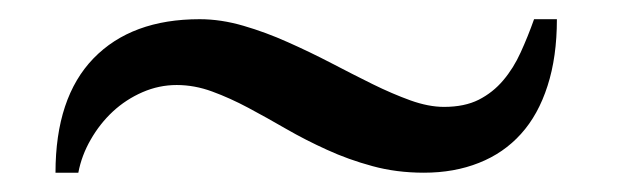

<svg xmlns="http://www.w3.org/2000/svg" viewBox="-20 -442 647 201"><path d="M563 -421.9Q563 -382.3 553.2 -352.1Q543.5 -321.8 525.4 -301.8Q507.3 -281.7 481.4 -271.5Q455.6 -261.2 423.8 -261.2Q395 -261.2 369.9 -268.1Q344.7 -274.9 322.3 -285.2Q299.8 -295.4 279.5 -307.1Q259.3 -318.8 240 -329.1Q220.7 -339.4 202.1 -346.2Q183.6 -353 165 -353Q146.5 -353 129.2 -345.5Q111.8 -337.9 98.1 -325.2Q84.5 -312.5 75 -295.9Q65.4 -279.3 62 -261.2H38.1Q38.1 -339.8 77.9 -380.9Q117.7 -421.9 189 -421.9Q211.4 -421.9 234.9 -415Q258.3 -408.2 281.2 -397.9Q304.2 -387.7 326.7 -376Q349.1 -364.3 369.9 -354Q390.6 -343.8 409.7 -336.9Q428.7 -330.1 444.8 -330.1Q466.3 -330.1 481.2 -337.6Q496.1 -345.2 506.8 -357.9Q517.6 -370.6 525.1 -387.2Q532.7 -403.8 539.1 -421.9Z"/></svg>

Font: YBG Bobotsari
Style: Regular
Weight: 400
Designer: R.S. Wihananto
Foundry: R.S. Wihananto
Version: Version 2.0.1